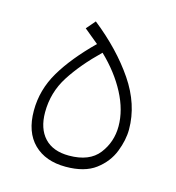

<svg xmlns="http://www.w3.org/2000/svg" viewBox="-76 -513 530 579"><g transform="rotate(15 189.0 -223.5)"><path d="M179 0Q116 0 79.5 -36Q43 -72 43 -139Q43 -204 77 -261.5Q111 -319 175 -382L130 -419L154 -447Q236 -382 285.5 -309Q335 -236 335 -158Q335 -125 320.5 -88Q306 -51 272 -25.5Q238 0 179 0ZM180 -35Q244 -35 273 -72.5Q302 -110 302 -159Q302 -209 274.5 -261.5Q247 -314 198 -361Q143 -308 110 -256.5Q77 -205 77 -143Q77 -92 103.5 -63.5Q130 -35 180 -35Z"/></g></svg>

Font: Noto Sans Arabic SemCond ExtLt
Style: Regular
Weight: 200
Width: 4
Designer: Monotype Design Team, Nadine Chahine, Nizar Qandah and Khaled Hosny
Foundry: Monotype Imaging Inc.
Version: Version 2.012; ttfautohint (v1.8.4.7-5d5b)